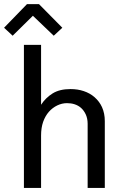

<svg xmlns="http://www.w3.org/2000/svg" viewBox="-37 -920 608 940"><path d="M95.2 -899.9H153.8L268.1 -784.2L226.1 -745.1L124 -842.8L24.9 -745.1L-17.1 -784.2ZM80.1 -700.2H164.1V-407.2Q186 -440.9 220.2 -462.4Q254.4 -483.9 308.1 -483.9Q343.3 -483.9 372.6 -474.1Q403.3 -463.9 425.8 -444.3Q449.7 -423.3 462.4 -395.5Q476.1 -365.2 476.1 -327.1V0H392.1V-314Q392.1 -339.8 382.8 -359.9Q374 -378.9 359.9 -391.6Q346.2 -403.8 327.6 -409.7Q311 -415 291 -415Q266.6 -415 243.2 -403.8Q220.2 -392.6 202.6 -373Q184.6 -352.5 174.3 -323.7Q164.1 -294.4 164.1 -256.8V0H80.1Z"/></svg>

Font: Post Grotesk Regular
Style: Regular
Weight: 500
Version: 0.900; ttfautohint (v0.96) -l 8 -r 50 -G 200 -x 14 -w "gGD" 